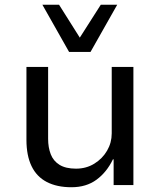

<svg xmlns="http://www.w3.org/2000/svg" viewBox="-20 -777 673 806"><path d="M280 9Q219 9 176.5 -13Q134 -35 112.5 -79.5Q91 -124 91 -190V-496H182V-194Q182 -158 193 -129.5Q204 -101 230 -85Q256 -69 299 -69Q342 -69 376 -90Q410 -111 429.5 -144.5Q449 -178 449 -217V-496H540V0H457V-108H454Q428 -54 385 -22.5Q342 9 280 9ZM270 -559 158 -757H228L315 -619L403 -757H472L360 -559Z"/></svg>

Font: Nunito Sans 7pt
Style: Regular
Weight: 400
Designer: Vernon Adams
Foundry: Vernon Adams
Version: Version 3.101;gftools[0.9.27]